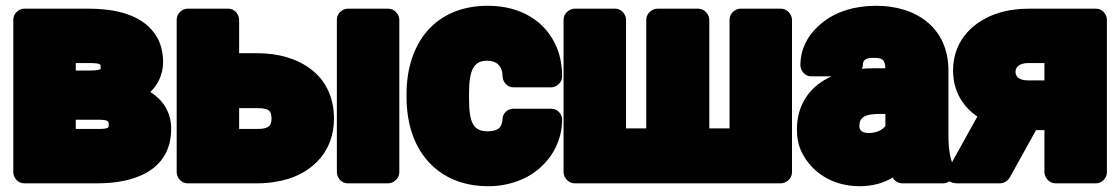

<svg xmlns="http://www.w3.org/2000/svg" viewBox="-20 -596 3875 664"><path d="M544 -381C544 -411 538 -439 525 -464C480 -545 382 -566 284 -566H63C47 -566 26 -551 26 -528V0C26 16 40 38 63 38H318C439 38 572 -3 572 -151C572 -210 541 -252 500 -278C525 -301 544 -338 544 -381ZM356 -165C356 -156 359 -150 318 -150H242V-182H318C358 -182 356 -175 356 -165ZM328 -362V-357C327 -356 315 -352 292 -352H242V-378H284C333 -378 328 -373 328 -362Z M870 -412H807V-528C807 -544 793 -566 770 -566H628C612 -566 591 -551 591 -528V0C591 16 605 38 628 38H870C910 38 946 32 979 22C1062 -5 1135 -72 1135 -186C1135 -339 1012 -412 870 -412ZM1323 38C1339 38 1361 23 1361 0V-528C1361 -544 1346 -566 1323 -566H1182C1166 -566 1145 -551 1145 -528V0C1145 16 1159 38 1182 38ZM919 -186C919 -162 910 -150 870 -150H807V-222H870C911 -222 919 -212 919 -186Z M1386 -271V-257C1386 -217 1392 -177 1403 -141C1437 -32 1527 48 1668 48C1741 48 1805 23 1848 -16C1888 -51 1924 -109 1924 -183C1924 -199 1910 -220 1887 -220H1755C1737 -220 1719 -206 1718 -185C1716 -155 1703 -142 1666 -142C1616 -142 1602 -173 1602 -257V-271C1602 -354 1618 -386 1665 -386C1698 -386 1718 -367 1718 -332C1718 -316 1732 -294 1755 -294H1887C1903 -294 1924 -309 1924 -332C1924 -368 1918 -402 1905 -433C1868 -521 1783 -576 1667 -576C1483 -576 1386 -445 1386 -271Z M2145 -528C2145 -544 2131 -566 2108 -566H1967C1951 -566 1929 -551 1929 -528V0C1929 16 1944 38 1967 38H2681C2697 38 2719 23 2719 0V-528C2719 -544 2704 -566 2681 -566H2540C2524 -566 2503 -551 2503 -528V-152H2433V-528C2433 -544 2418 -566 2395 -566H2253C2237 -566 2215 -551 2215 -528V-152H2145Z M2961 -358C2962 -362 2964 -366 2964 -370C2964 -386 2970 -396 3002 -396C3034 -396 3040 -388 3042 -360H3017C2998 -360 2979 -360 2961 -358ZM3010 -576C2934 -576 2870 -555 2823 -517C2785 -487 2748 -438 2748 -370C2748 -354 2762 -332 2785 -332H2856C2786 -301 2736 -240 2736 -148C2736 -119 2741 -93 2753 -69C2787 0 2859 48 2953 48C2998 48 3036 37 3067 18C3073 29 3086 38 3100 38H3243C3259 38 3280 23 3280 0V-8C3280 -13 3279 -19 3277 -24C3265 -50 3260 -82 3260 -128V-352C3260 -500 3149 -576 3010 -576ZM2952 -159C2952 -188 2967 -202 3022 -202H3042V-160C3032 -147 3012 -136 2984 -136C2960 -136 2952 -147 2952 -159Z M3360 -193 3263 -18C3229 43 3296 38 3296 38H3439C3451 38 3465 30 3472 18L3563 -146H3592V0C3592 16 3607 38 3630 38H3771C3787 38 3808 23 3808 0V-528C3808 -544 3794 -566 3771 -566H3538C3500 -566 3465 -561 3433 -551C3353 -526 3276 -462 3276 -352C3276 -280 3311 -226 3360 -193ZM3492 -347C3492 -363 3503 -378 3538 -378H3592V-318H3535C3502 -318 3492 -333 3492 -347Z"/></svg>

Font: Asimov Print
Style: E
Weight: 500
Designer: Google
Version: Version 2.000980; 2014